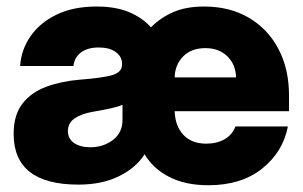

<svg xmlns="http://www.w3.org/2000/svg" viewBox="-20 -546 912 577"><path d="M606 10.7Q537.6 10.7 488.8 -14.2Q439.9 -39.1 414.6 -82.5Q389.2 -42 337.9 -16.6Q286.6 8.8 215.8 8.8Q21 8.8 21 -143.6Q21 -201.2 48.1 -235.4Q75.2 -269.5 120.6 -285.9Q166 -302.2 220.7 -306.6Q290 -312 318.4 -320.6Q346.7 -329.1 346.7 -352.1V-354.5Q346.7 -376 327.9 -389.6Q309.1 -403.3 276.9 -403.3Q243.2 -403.3 223.4 -388.4Q203.6 -373.5 200.7 -347.7H40.5Q43.5 -396 71.5 -436.8Q99.6 -477.5 149.9 -502Q200.2 -526.4 270.5 -526.4Q328.1 -526.4 368.4 -509.3Q408.7 -492.2 433.6 -463.9Q463.4 -493.7 501.7 -510Q540 -526.4 593.3 -526.4Q670.4 -526.4 727.8 -492.7Q785.2 -459 816.9 -398.7Q848.6 -338.4 848.6 -258.3V-211.9H504.9Q506.3 -167.5 531 -140.9Q555.7 -114.3 600.1 -114.3Q632.3 -114.3 655.5 -127.9Q678.7 -141.6 687.5 -166H845.2Q830.6 -89.8 768.1 -39.6Q705.6 10.7 606 10.7ZM251 -103.5Q291 -103.5 319.6 -125.5Q348.1 -147.5 348.1 -185.1V-231Q334.5 -225.1 312 -220.2Q289.6 -215.3 258.8 -210Q226.1 -204.6 205.1 -190.7Q184.1 -176.8 184.1 -152.3Q184.1 -128.9 202.6 -116.2Q221.2 -103.5 251 -103.5ZM504.9 -313.5H689.5Q688 -353.5 662.6 -377.4Q637.2 -401.4 597.2 -401.4Q555.2 -401.4 530.5 -376.5Q505.9 -351.6 504.9 -313.5Z"/></svg>

Font: Inter Display Extra Bold
Style: Regular
Weight: 800
Designer: Rasmus Andersson
Foundry: rsms
Version: Version 4.000;git-4fc901f